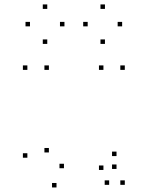

<svg xmlns="http://www.w3.org/2000/svg" viewBox="-20 -816 660 858"><path d="M102.3 -503.7V-523.7H82.3V-503.7ZM102.3 -111.2V-131.2H82.3V-111.2ZM232.5 21.7V1.7H212.5V21.7ZM500.7 -61V-81H480.7V-61ZM500.7 -118.5V-138.5H480.7V-118.5ZM265.8 -64.2V-84.2H245.8V-64.2ZM198.5 -134.7V-154.7H178.5V-134.7ZM198.5 -503.7V-523.7H178.5V-503.7ZM442.2 -503.7V-523.7H422.2V-503.7ZM442.2 -56.5V-76.5H422.2V-56.5ZM467.8 10V-10H447.8V10ZM537.7 10V-10H517.7V10ZM537.7 -503.7V-523.7H517.7V-503.7ZM268 -698.2V-718.2H248V-698.2ZM191.2 -776.2V-796.2H171.2V-776.2ZM114 -698.2V-718.2H94V-698.2ZM191.2 -619.8V-639.8H171.2V-619.8ZM525.8 -698.2V-718.2H505.8V-698.2ZM449 -776.2V-796.2H429V-776.2ZM371.8 -698.2V-718.2H351.8V-698.2ZM449 -619.8V-639.8H429V-619.8Z"/></svg>

Font: Monaspace Krypton Dots Var
Style: Regular
Weight: 400
Designer: Riley Cran and the Lettermatic Team
Version: Version 1.100 (Monaspace Krypton Dots)